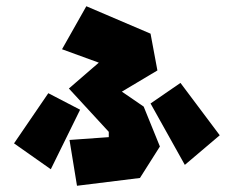

<svg xmlns="http://www.w3.org/2000/svg" viewBox="-20 -596 750 616"><path d="M463 -264 559 -330 685 -162 573 -67ZM135 -297 25 -136 143 -53 237 -244ZM179 -438 257 -576 463 -488 485 -370 371 -302 441 -254 493 -126 429 -25 227 0 203 -147 329 -156V-173L201 -312L297 -395Z"/></svg>

Font: Super Mario
Style: Regular
Weight: 400
Version: Version 1.0